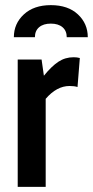

<svg xmlns="http://www.w3.org/2000/svg" viewBox="-20 -728 362 748"><path d="M49 -496H142L151 -433Q181 -470 207.5 -487.5Q234 -505 267 -505Q280 -505 291 -502L282 -389Q270 -393 251 -393Q201 -393 158 -343V0H49ZM322 -583H240Q240 -608 223.5 -622Q207 -636 178 -636Q149 -636 132.5 -622Q116 -608 116 -583H34Q34 -636 73 -672Q112 -708 178 -708Q245 -708 283.5 -672Q322 -636 322 -583Z"/></svg>

Font: Cabin Condensed SemiBold
Style: Regular
Weight: 600
Width: 3
Designer: Pablo Impallari
Foundry: Pablo Impallari. http://www.impallari.com Igino Marini. http://www.ikern.com
Version: Version 2.001